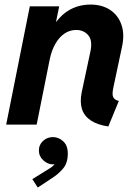

<svg xmlns="http://www.w3.org/2000/svg" viewBox="-20 -551 610 849"><path d="M459 8.3Q410.6 1 381.6 -18.3Q352.5 -37.6 342.5 -68.8Q332.5 -100.1 341.3 -143.1L379.9 -323.7Q390.1 -372.1 370.1 -395.3Q350.1 -418.5 316.9 -418.5Q288.6 -418.5 265.1 -402.6Q241.7 -386.7 224.9 -357.4Q208 -328.1 199.7 -287.6L142.1 0H7.3L111.8 -522.9H241.7L228 -455.6H247.1L202.6 -408.7Q231 -470.2 276.6 -500.5Q322.3 -530.8 380.4 -530.8Q430.7 -530.8 466.3 -507.6Q502 -484.4 516.8 -442.1Q531.7 -399.9 519.5 -344.2L481.4 -164.6Q474.6 -133.8 480.7 -121.3Q486.8 -108.9 505.4 -104.5ZM147 278.3 123 241.2 180.2 205.6Q189 200.2 201.9 192.1Q214.8 184.1 224.9 171.6Q234.9 159.2 234.4 141.6H245.6Q247.1 151.9 239.5 163.8Q231.9 175.8 212.9 175.8Q191.4 175.8 171.6 158Q151.9 140.1 151.9 113.8Q151.9 89.4 170.2 72.3Q188.5 55.2 213.9 55.2Q239.3 55.2 259.5 73.7Q279.8 92.3 279.8 128.4Q279.8 169.9 258.5 194.8Q237.3 219.7 209 237.3Z"/></svg>

Font: Reddit Sans
Style: Bold Italic
Weight: 700
Italic angle: -11.25°
Designer: Stephen Hutchings
Version: Version 1.013